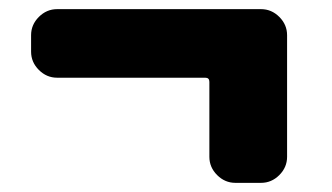

<svg xmlns="http://www.w3.org/2000/svg" viewBox="-20 -515 726 420"><path d="M551 -495Q574 -495 591 -478Q608 -461 608 -438V-172Q608 -149 591 -132Q574 -115 551 -115H495Q472 -115 455 -132Q438 -149 438 -172V-336Q438 -345 429 -345H105Q82 -345 65 -362Q48 -379 48 -402V-438Q48 -461 65 -478Q82 -495 105 -495Z"/></svg>

Font: Rounded Mplus 1c Black
Style: Regular
Weight: 900
Version: Version 1.059.20150529